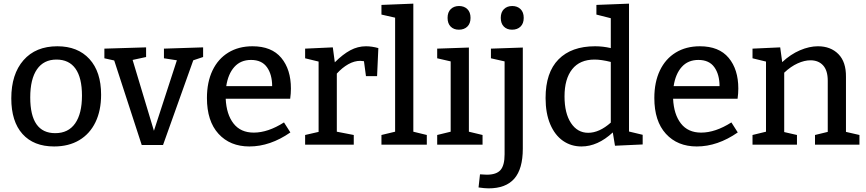

<svg xmlns="http://www.w3.org/2000/svg" viewBox="-20 -794 4753 1054"><path d="M535 -274Q535 -187 504 -123Q473 -59 415 -24.5Q357 10 277 10Q165 10 103.5 -58.5Q42 -127 42 -254Q42 -387 109 -463.5Q176 -540 295 -540Q407 -540 471 -470Q535 -400 535 -274ZM146 -259Q146 -63 283 -63Q355 -63 392.5 -116.5Q430 -170 430 -269Q430 -367 394.5 -417Q359 -467 290 -467Q220 -467 183 -413.5Q146 -360 146 -259Z M880 -527 1095 -534V-481L1041 -463L875 2H758L607 -462L553 -474V-527L782 -534V-481L708 -465L825 -76L951 -463L880 -474Z M1539 -122 1574 -67Q1463 10 1349 10Q1243 10 1179.5 -59.5Q1116 -129 1116 -256Q1116 -343 1146.5 -407Q1177 -471 1233.5 -505.5Q1290 -540 1366 -540Q1471 -540 1524 -476.5Q1577 -413 1577 -308Q1577 -281 1573 -252H1219Q1223 -166 1262 -116Q1301 -66 1373 -66Q1451 -66 1539 -122ZM1222 -321H1474Q1474 -385 1445.5 -425Q1417 -465 1358 -465Q1301 -465 1266.5 -426.5Q1232 -388 1222 -321Z M2057 -530 2050 -376H1989L1978 -458Q1964 -460 1958 -460Q1925 -460 1892 -441.5Q1859 -423 1829 -390V-71L1922 -53V0H1655V-53L1729 -70V-456L1655 -474V-527L1807 -534L1818 -452Q1862 -496 1903 -518Q1944 -540 1989 -540Q2021 -540 2057 -530Z M2249 -774V-71L2323 -53V0H2074V-53L2149 -71V-697L2074 -714V-767Z M2554 -533V-71L2629 -53V0H2380V-53L2454 -71V-457L2380 -474V-527ZM2437 -696Q2437 -727 2454.5 -744Q2472 -761 2500 -761Q2528 -761 2545.5 -744Q2563 -727 2563 -696Q2563 -665 2545.5 -648Q2528 -631 2499 -631Q2471 -631 2454 -648Q2437 -665 2437 -696Z M2675 -527 2850 -533V22Q2850 133 2803.5 186.5Q2757 240 2662 240Q2640 240 2607 235L2615 163Q2643 165 2652 165Q2705 165 2727.5 139.5Q2750 114 2750 53V-457L2675 -474ZM2729 -696Q2729 -727 2746.5 -744Q2764 -761 2792 -761Q2820 -761 2837.5 -744Q2855 -727 2855 -696Q2855 -665 2837.5 -648Q2820 -631 2791 -631Q2763 -631 2746 -648Q2729 -665 2729 -696Z M3433 -72 3508 -54V-1L3356 6L3344 -67Q3261 10 3172 10Q3115 10 3070.5 -21Q3026 -52 3000.5 -112Q2975 -172 2975 -256Q2975 -396 3046 -468Q3117 -540 3247 -540Q3290 -540 3333 -530V-694L3254 -714V-767L3433 -774ZM3209 -65Q3270 -65 3333 -121V-454Q3281 -467 3244 -467Q3163 -467 3121 -414Q3079 -361 3079 -265Q3079 -172 3114.5 -118.5Q3150 -65 3209 -65Z M3995 -122 4030 -67Q3919 10 3805 10Q3699 10 3635.5 -59.5Q3572 -129 3572 -256Q3572 -343 3602.5 -407Q3633 -471 3689.5 -505.5Q3746 -540 3822 -540Q3927 -540 3980 -476.5Q4033 -413 4033 -308Q4033 -281 4029 -252H3675Q3679 -166 3718 -116Q3757 -66 3829 -66Q3907 -66 3995 -122ZM3678 -321H3930Q3930 -385 3901.5 -425Q3873 -465 3814 -465Q3757 -465 3722.5 -426.5Q3688 -388 3678 -321Z M4624 -70 4698 -53V0H4454V-53L4524 -70V-351Q4524 -407 4498.5 -435Q4473 -463 4429 -463Q4396 -463 4358.5 -446Q4321 -429 4285 -395V-69L4355 -53V0H4111V-53L4185 -71V-456L4111 -474V-527L4263 -534L4274 -453Q4320 -496 4371.5 -518Q4423 -540 4470 -540Q4540 -540 4582.5 -497Q4625 -454 4624 -372Z"/></svg>

Font: Bitter Pro Medium
Style: Regular
Weight: 500
Designer: Sol Matas, and Bitter project Authors
Foundry: Sol Matas
Version: Version 1.010